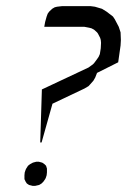

<svg xmlns="http://www.w3.org/2000/svg" viewBox="-20 -604 416 629"><path d="M60.1 -17.1V-21V-29.8L61 -39.1L64 -47.9L65.9 -51.8L71.8 -61L78.1 -65.9L86.9 -70.8L89.8 -71.8L99.1 -74.2H106.9L116.2 -71.8L119.1 -70.8L126 -65.9L130.9 -61L133.8 -51.8V-47.9V-39.1L132.8 -29.8L129.9 -21L127.9 -17.1L122.1 -8.8L116.2 -2.9L107.9 2L104 2.9L95.2 4.9H86.9L79.1 2.9L75.2 2L67.9 -2.9L64 -8.8ZM111.8 -137.2 117.2 -311 270 -382.8 284.2 -393.1 288.1 -397 297.9 -410.2 303.2 -418 307.1 -426.8 310.1 -445.8 311 -463.9 310.1 -473.1 308.1 -480 300.8 -494.1 297.9 -498 288.1 -506.8 279.8 -511.2 272 -513.2 256.8 -516.1H125L127.9 -532.2L132.8 -549.8L136.2 -559.1L141.1 -565.9L150.9 -575.2L159.2 -580.1L167 -582L184.1 -584H275.9L291 -582L314 -575.2L329.1 -565.9L350.1 -549.8L356 -541L369.1 -516.1L375 -498L376 -473.1L375 -455.1L367.2 -399.9L297.9 -365.2L292 -350.1L286.1 -339.8L274.9 -327.1L270 -321.8L256.8 -314L151.9 -264.2L116.2 -137.2Z"/></svg>

Font: Petahja
Style: Italic
Weight: 400
Designer: T. Christopher White
Version: Version 1.1